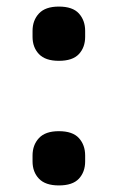

<svg xmlns="http://www.w3.org/2000/svg" viewBox="-20 -553 358 584"><path d="M159 11Q118 11 98.5 -9.5Q79 -30 79 -62V-80Q79 -112 98.5 -133Q118 -154 159 -154Q201 -154 220 -133Q239 -112 239 -80V-62Q239 -30 220 -9.5Q201 11 159 11ZM159 -368Q118 -368 98.5 -388.5Q79 -409 79 -441V-459Q79 -491 98.5 -512Q118 -533 159 -533Q201 -533 220 -512Q239 -491 239 -459V-441Q239 -409 220 -388.5Q201 -368 159 -368Z"/></svg>

Font: IBM Plex Sans Hebrew SemiBold
Style: Regular
Weight: 600
Designer: Mike Abbink, Paul van der Laan, Pieter van Rosmalen, Yanek Iontef
Foundry: Bold Monday
Version: Version 1.2